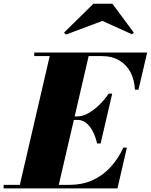

<svg xmlns="http://www.w3.org/2000/svg" viewBox="-70 -1040 832 1060"><path d="M35 0 209 -750H424L250 0ZM-50 0V-19.5H315Q383.5 -19.5 439.5 -44.5Q495.5 -69.5 538.5 -115.5Q581.5 -161.5 611 -225H630.5L578.5 0ZM466 -248Q458.5 -281.5 444 -311.2Q429.5 -341 408 -359.5Q386.5 -378 358 -378H297V-397.5H358Q386.5 -397.5 417.8 -415Q449 -432.5 478.2 -461Q507.5 -489.5 530 -523H549.5L485.5 -248ZM675 -545Q672.5 -598.5 650.8 -640.5Q629 -682.5 588.5 -706.5Q548 -730.5 489.5 -730.5H119V-750H742.5L694.5 -545ZM294 -849 283.5 -860 446 -1019.5H550.5L668.5 -860L659 -850.5L495.5 -924.5Z"/></svg>

Font: Bodoni Moda Black
Style: Italic
Weight: 900
Italic angle: -13°
Version: Version 2.005